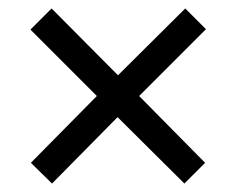

<svg xmlns="http://www.w3.org/2000/svg" viewBox="-20 -580 560 454"><path d="M418 -560 259 -402 102 -560 52 -510 209 -353 53 -195 103 -146 258 -303 416 -146 465 -195 309 -353 467 -511Z"/></svg>

Font: Noto Sans Lao Looped UI SemiCond
Style: Regular
Weight: 400
Width: 4
Designer: Mark Frömberg, Ben Mitchell
Foundry: The Fontpad Ltd
Version: Version 1.001